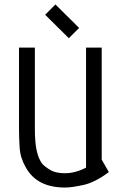

<svg xmlns="http://www.w3.org/2000/svg" viewBox="-20 -829 549 859"><path d="M467 -59Q405 -13 353.5 -1.5Q302 10 270 10Q146 10 96 -79Q71 -122 68 -167Q65 -212 65 -255V-616H136V-253Q136 -193 144 -156Q152 -119 169 -96Q181 -83 205 -68.5Q229 -54 270 -54Q317 -54 365 -79V-616H435V-115ZM228 -809 334 -704 288 -658 182 -763Z"/></svg>

Font: Aubrey
Style: Regular
Weight: 400
Designer: Gayaneh Bagdasaryan
Foundry: Cyreal.org
Version: Version 1.102; ttfautohint (v1.8.3)